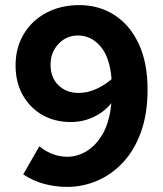

<svg xmlns="http://www.w3.org/2000/svg" viewBox="-20 -721 640 752"><path d="M41 -465Q41 -534 73 -587.5Q105 -641 161.5 -671Q218 -701 291 -701Q368 -701 428.5 -662Q489 -623 523.5 -549Q558 -475 558 -370Q558 -275 532 -203.5Q506 -132 461.5 -84.5Q417 -37 360.5 -13Q304 11 243 11Q196 11 152 -1Q108 -13 71 -38L134 -148Q185 -107 244 -107Q282 -107 318.5 -128.5Q355 -150 382 -196Q409 -242 416 -317Q389 -283 347 -263Q305 -243 257 -243Q195 -243 146.5 -270.5Q98 -298 69.5 -348Q41 -398 41 -465ZM178 -468Q178 -417 209 -387Q240 -357 288 -357Q323 -357 357 -372.5Q391 -388 417 -411Q410 -498 373 -540Q336 -582 286 -582Q240 -582 209 -549Q178 -516 178 -468Z"/></svg>

Font: Radio Canada SemiBold
Style: Regular
Weight: 600
Designer: Charles Daoud, Etienne Aubert Bonn, Alexandre Saumier Demers, Jacques Le Bailly
Foundry: Radio-Canada
Version: Version 2.104; ttfautohint (v1.8.4.7-5d5b);gftools[0.9.28.de